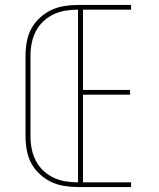

<svg xmlns="http://www.w3.org/2000/svg" viewBox="-20 -755 640 775"><path d="M295 0V-735H509V-716H315V-392H505V-373H315V-19H509V0ZM295 0Q267 0 239 -4.5Q211 -9 186 -21Q161 -33 140 -52.5Q119 -72 106 -96.5Q93 -121 88 -149Q83 -177 83 -205V-530Q83 -558 88 -586Q93 -614 106 -638.5Q119 -663 140 -682.5Q161 -702 186 -714Q211 -726 239 -730.5Q267 -735 295 -735V-716Q270 -716 244.5 -712Q219 -708 196 -697Q173 -686 154.5 -668.5Q136 -651 124.5 -628.5Q113 -606 108 -581Q103 -556 103 -530V-205Q103 -179 108 -154Q113 -129 124.5 -106.5Q136 -84 154.5 -66.5Q173 -49 196 -38Q219 -27 244.5 -23Q270 -19 295 -19Z"/></svg>

Font: Iosevka Thin Extended
Style: Regular
Weight: 100
Width: 7
Monospace: yes
Designer: Belleve Invis
Foundry: Belleve Invis
Version: Version 32.5.0; ttfautohint (v1.8.4)